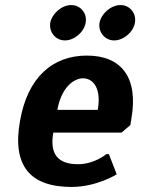

<svg xmlns="http://www.w3.org/2000/svg" viewBox="-20 -730 560 760"><path d="M309 -420C349 -420 382 -380 367 -295H207C222 -380 269 -420 309 -420ZM263 10C363 10 442 -40 442 -40L411 -120H401C401 -120 354 -80 289 -80C209 -80 176 -120 191 -205H461L496 -235L500 -260C529 -425 459 -510 324 -510C189 -510 89 -425 59 -250C28 -75 98 10 263 10ZM262 -710C225 -710 186 -677 179 -640C173 -603 200 -570 237 -570C274 -570 313 -603 319 -640C326 -677 299 -710 262 -710ZM457 -710C420 -710 381 -677 374 -640C368 -603 395 -570 432 -570C469 -570 508 -603 514 -640C521 -677 494 -710 457 -710Z"/></svg>

Font: Scada
Style: Bold Italic
Weight: 700
Designer: Jovanny Lemonad
Foundry: Jovanny Lemonad
Version: Version 3.005